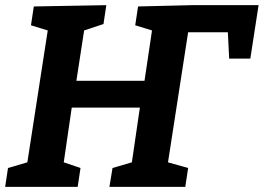

<svg xmlns="http://www.w3.org/2000/svg" viewBox="-21 -724 1022 744"><path d="M-1 0 10 -73 85 -95 164 -606 99 -626 110 -699 391 -704 380 -631 305 -606 275 -411H539L568 -606L503 -626L514 -699L722 -704H981L949 -497H867L862 -599H708L630 -95L708 -73L697 0H403L415 -73L490 -95L521 -307H257L226 -95L291 -73L280 0Z"/></svg>

Font: Bitter
Style: Bold Italic
Weight: 700
Italic angle: -9°
Designer: Sol Matas, and Bitter project Authors
Foundry: Sol Matas
Version: Version 2.001